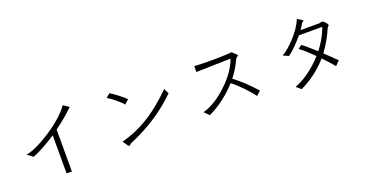

<svg xmlns="http://www.w3.org/2000/svg" viewBox="-33 -1442 4066 2121"><g transform="rotate(-20 2000.0 -381.5)"><path d="M143.6 -367.2 210 -318.4Q271.5 -341.8 346.7 -383.8Q413.1 -420.9 488.3 -469.7V-22.5L550.8 -21.5V-514.6Q610.4 -558.6 664.1 -602.5Q713.9 -644.5 747.1 -677.7Q748 -679.7 751 -681.6Q752.9 -682.6 756.8 -685.5Q765.6 -689.5 767.6 -692.4Q770.5 -698.2 762.7 -707L705.1 -744.1Q666 -685.5 588.9 -618.2Q518.6 -556.6 430.7 -500Q346.7 -445.3 268.6 -409.2Q189.5 -373 143.6 -367.2Z M1234.4 -692.4 1189.5 -653.3Q1224.6 -634.8 1281.2 -587.9Q1338.9 -540 1357.4 -514.6L1407.2 -560.5Q1373 -593.8 1316.4 -636.7Q1261.7 -678.7 1234.4 -692.4ZM1850.6 -468.8 1820.3 -529.3Q1651.4 -360.4 1486.3 -262.7Q1344.7 -179.7 1189.5 -139.6L1229.5 -82Q1239.3 -71.3 1245.1 -71.3Q1249 -71.3 1256.8 -78.1Q1263.7 -85 1269.5 -89.8Q1280.3 -96.7 1293.9 -100.6Q1453.1 -168.9 1590.8 -258.8Q1731.4 -351.6 1850.6 -468.8Z M2218.8 -653.3V-584L2623 -593.8Q2603.5 -530.3 2551.8 -456.1Q2502 -384.8 2431.6 -318.4Q2361.3 -251 2287.1 -205.1Q2208 -156.2 2140.6 -139.6L2196.3 -85Q2291 -129.9 2377.9 -196.3Q2461.9 -260.7 2532.2 -338.9Q2586.9 -297.9 2661.1 -220.7Q2734.4 -143.6 2757.8 -104.5L2808.6 -151.4Q2752.9 -214.8 2680.7 -282.2Q2616.2 -341.8 2566.4 -378.9Q2603.5 -425.8 2632.8 -475.6Q2662.1 -524.4 2682.6 -571.3Q2688.5 -579.1 2694.3 -585Q2698.2 -587.9 2705.1 -591.8Q2710 -595.7 2711.9 -597.7Q2713.9 -600.6 2712.9 -605.5L2658.2 -656.2Q2526.4 -645.5 2378.9 -647.5Q2278.3 -648.4 2218.8 -653.3Z M3507.8 -728.5 3461.9 -754.9Q3419.9 -651.4 3316.4 -543.9Q3230.5 -455.1 3175.8 -429.7L3241.2 -400.4Q3275.4 -423.8 3326.2 -472.7Q3376 -522.5 3421.9 -577.1H3696.3Q3674.8 -514.6 3639.6 -453.1Q3606.4 -394.5 3562.5 -338.9Q3507.8 -388.7 3470.7 -419.9Q3426.8 -458 3409.2 -468.8L3367.2 -436.5Q3402.3 -411.1 3445.3 -373Q3485.4 -336.9 3526.4 -295.9Q3448.2 -209 3356.4 -143.6Q3268.6 -81.1 3192.4 -54.7L3247.1 -7.8Q3345.7 -54.7 3428.7 -119.1Q3504.9 -177.7 3570.3 -252Q3613.3 -206.1 3640.6 -175.8Q3674.8 -138.7 3691.4 -117.2L3741.2 -167Q3716.8 -192.4 3682.6 -225.6Q3644.5 -262.7 3606.4 -297.9Q3649.4 -353.5 3685.5 -418Q3717.8 -474.6 3746.1 -540Q3749 -546.9 3753.9 -551.8Q3755.9 -554.7 3760.7 -559.6Q3769.5 -567.4 3769.5 -573.2Q3768.6 -581.1 3754.9 -599.6Q3732.4 -626 3719.7 -630.9Q3711.9 -634.8 3698.2 -629.9Q3692.4 -627.9 3689.5 -627Q3683.6 -625 3677.7 -625H3458Q3471.7 -644.5 3481.4 -660.2Q3492.2 -677.7 3500 -691.4Q3502 -695.3 3506.8 -699.2Q3509.8 -701.2 3514.6 -703.1Q3524.4 -708 3523.4 -710.9Q3523.4 -716.8 3507.8 -728.5Z"/></g></svg>

Font: Dotum
Style: Regular
Weight: 400
Version: Version 2.21